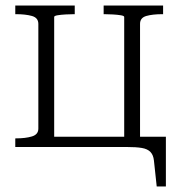

<svg xmlns="http://www.w3.org/2000/svg" viewBox="-20 -529 646 691"><path d="M118 -443Q118 -465 95 -471.5Q72 -478 37 -478H35V-509H249V-478H247Q233 -478 216 -477Q199 -476 187 -474Q175 -472 175 -468V0H35V-31H37Q72 -31 95 -38Q118 -45 118 -66ZM427 -468Q427 -472 415 -474Q403 -476 386 -477Q369 -478 355 -478H353V-509H567V-478H565Q529 -478 506.5 -471.5Q484 -465 484 -443V-5H427ZM398 0V-37H577V142H544L534 49Q532 29 521.5 18Q511 7 490.5 3.5Q470 0 435 0ZM150 0V-37H459V0Z"/></svg>

Font: Roboto Serif 36pt ExtraLight
Style: Regular
Weight: 250
Designer: Greg Gazdowicz
Foundry: Commercial Type
Version: Version 1.008